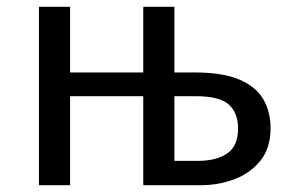

<svg xmlns="http://www.w3.org/2000/svg" viewBox="-20 -547 854 567"><path d="M403 -527H495V-72H566Q618 -72 650.5 -93.5Q683 -115 683 -168Q683 -213 656 -238Q629 -263 556 -263H479V-333H555Q638 -333 687 -312Q736 -291 757.5 -254Q779 -217 779 -168Q779 -110 749.5 -73Q720 -36 673 -18Q626 0 572 0H403ZM95 -527H187V-333H416V-263H187V0H95Z"/></svg>

Font: Fira Sans Variable
Style: Regular
Weight: 400
Designer: Carrois Corporate & Edenspiekermann AG
Foundry: Carrois Corporate GbR & Edenspiekermann AG
Version: Version 4.202